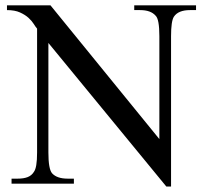

<svg xmlns="http://www.w3.org/2000/svg" viewBox="-20 -682 763 713"><path d="M685.1 -644.5Q664.1 -644.5 648.9 -638.4Q633.8 -632.3 625.5 -619.6Q615.2 -603 615.2 -547.4V10.7H597.7L159.7 -522.5V-115.7Q159.7 -54.7 173.3 -38.6Q191.4 -18.6 231.4 -18.6H254.4V0H22.9V-18.6H45.9Q67.9 -18.6 82.8 -24.4Q97.7 -30.3 106 -43.9Q111.8 -51.8 114.7 -69.1Q117.7 -86.4 117.7 -115.7V-575.7Q112.8 -581.1 105.7 -592.5Q98.6 -604 86.2 -615.5Q73.7 -627 54.4 -635.7Q35.2 -644.5 5.9 -644.5V-662.1H167.5L571.8 -165.5V-547.4Q571.8 -610.4 558.1 -623.5Q540 -644.5 500.5 -644.5H478.5V-662.1H708V-644.5Z"/></svg>

Font: Campania
Style: Regular
Weight: 400
Version: Version 2.009